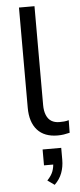

<svg xmlns="http://www.w3.org/2000/svg" viewBox="-64 -738 437 1048"><g transform="rotate(-5 154.5 -214.5)"><path d="M232 9Q159 9 120.5 -34Q82 -77 82 -156V-705H167V-163Q167 -131 176.5 -108Q186 -85 204 -74Q222 -63 248 -63Q261 -63 273.5 -64Q286 -65 299 -69L298 0Q282 4 266 6.5Q250 9 232 9ZM192 276 154 249Q177 225 185.5 202Q194 179 194 154L213 165H143V78H245V143Q245 182 232.5 215.5Q220 249 192 276Z"/></g></svg>

Font: Nunito Sans 10pt
Style: Regular
Weight: 400
Designer: Vernon Adams
Foundry: Vernon Adams
Version: Version 3.101;gftools[0.9.27]